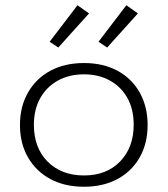

<svg xmlns="http://www.w3.org/2000/svg" viewBox="-20 -703 640 731"><path d="M300 8Q226 8 171.5 -21.5Q117 -51 86.5 -104Q56 -157 56 -227Q56 -297 86.5 -350.5Q117 -404 171.5 -433.5Q226 -463 300 -463Q373 -463 427.5 -433.5Q482 -404 512 -350.5Q542 -297 542 -227Q542 -157 512 -104Q482 -51 427.5 -21.5Q373 8 300 8ZM300 -35Q386 -35 437.5 -88.5Q489 -142 489 -228Q489 -287 465 -330Q441 -373 398 -396.5Q355 -420 300 -420Q243 -420 200 -396Q157 -372 133 -329Q109 -286 109 -228Q109 -140 161.5 -87.5Q214 -35 300 -35ZM388 -522 355 -544 461 -683 505 -652ZM202 -522 169 -544 275 -683 319 -652Z"/></svg>

Font: Inconsolata Expanded Light
Style: Regular
Weight: 300
Width: 7
Monospace: yes
Designer: Raph Levien, Cyreal, Brenton Simpson
Foundry: Raph Levien, Cyreal, Google
Version: Version 3.001; ttfautohint (v1.8.2.53-6de2)